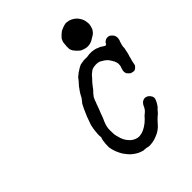

<svg xmlns="http://www.w3.org/2000/svg" viewBox="-250 -1024 1213 1213"><g transform="rotate(-45 357.0 -417.0)"><path d="M307 -516 308 -517Q308 -516 308 -516ZM309 -518H310Q310 -518 309 -518ZM311 -521Q312 -522 312 -522L311 -521Q310 -519 310 -519ZM515 -635Q538 -636 555 -632Q562 -630 563 -630Q568 -630 581 -623Q584 -622 588 -621Q596 -619 607 -610Q614 -605 620 -602Q628 -598 631 -603Q632 -604 633 -604Q636 -604 636 -609Q636 -611 640 -615Q654 -629 670 -629Q680 -629 686 -626Q692 -623 699.5 -615.5Q707 -608 710 -601.5Q713 -595 714 -587Q715 -568 707 -552Q706 -549 704.5 -543.5Q703 -538 701.5 -533.5Q700 -529 699.5 -524Q699 -519 698 -516V-511Q698 -511 698 -509Q698 -507 697.5 -503Q697 -499 696 -496Q694 -489 693.5 -484.5Q693 -480 691.5 -473.5Q690 -467 688 -459.5Q686 -452 684.5 -448.5Q683 -445 682 -441Q682 -435 677 -421Q675 -413 674 -409Q673 -400 670 -390Q669 -386 669 -384Q668 -379 659.5 -370.5Q651 -362 644 -360Q637 -358 626 -361Q617 -363 612 -366Q604 -372 598 -380Q595 -383 595 -383Q592 -386 591 -395Q590 -399 590 -404Q591 -417 594 -422Q594 -423 595 -426.5Q596 -430 596.5 -431.5Q597 -433 597.5 -434.5Q598 -436 598 -437Q600 -437 601 -448Q603 -464 599 -475Q598 -477 597 -481Q595 -488 593 -491Q592 -492 592 -491Q592 -493 583 -507Q579 -515 571 -524Q559 -537 542 -546Q538 -548 536 -549.5Q534 -551 532 -552Q525 -556 514 -558Q510 -558 507.5 -558.5Q505 -559 497.5 -559Q490 -559 485 -558Q466 -556 456 -549Q432 -532 426 -522Q425 -520 418 -513Q401 -496 389 -480Q385 -476 382.5 -472Q380 -468 376 -462.5Q372 -457 368 -453.5Q364 -450 360.5 -446Q357 -442 350.5 -434Q344 -426 342 -423Q339 -418 333 -403Q332 -399 330 -394Q328 -389 326.5 -385Q325 -381 323 -377Q321 -373 321 -370Q320 -365 310 -341Q307 -334 303.5 -325Q300 -316 299 -313Q294 -301 291 -291Q289 -284 286.5 -280.5Q284 -277 282 -271Q280 -265 278 -261Q273 -249 271 -240Q270 -236 269 -231Q266 -220 266 -203Q266 -178 267 -168Q268 -163 268.5 -157.5Q269 -152 270.5 -149Q272 -146 272 -144Q275 -130 278 -122Q286 -98 303 -78Q324 -52 356 -45Q366 -43 375 -44Q412 -47 453 -80Q473 -97 487 -114Q490 -117 490 -117Q492 -116 497 -122Q498 -124 499 -124Q500 -124 502 -126.5Q504 -129 505 -129Q505 -129 510.5 -135Q516 -141 516 -142Q516 -142 517 -144Q518 -146 518.5 -146.5Q519 -147 520.5 -149.5Q522 -152 522 -152.5Q522 -153 523.5 -156Q525 -159 526 -161Q527 -163 529 -167Q535 -174 535 -175Q535 -177 543 -183Q554 -191 566 -191Q573 -191 580 -188Q592 -184 602 -170Q609 -161 610 -150Q610 -141 606 -133Q604 -129 603 -126Q601 -119 590 -103Q581 -89 580 -90Q579 -90 576 -86.5Q573 -83 569 -79Q565 -75 563 -72Q555 -61 540 -50Q527 -39 508 -17Q504 -13 495 -3Q483 8 470 16Q457 24 444 29Q421 39 400 42Q383 44 378 44Q362 44 361 42Q361 42 358.5 41.5Q356 41 351 40Q346 39 339 38.5Q332 38 331 38H330Q331 40 313 34Q300 30 287 23Q273 15 259 4Q244 -8 233 -23Q224 -34 218 -43Q209 -58 203 -72Q197 -84 193 -98Q188 -115 186 -129Q185 -134 185 -136H186V-138Q186 -140 186 -144Q185 -157 189 -185Q191 -197 194 -205Q197 -211 196 -212.5Q195 -214 194.5 -225.5Q194 -237 195 -245Q195 -246 196 -250Q196 -254 196.5 -258.5Q197 -263 197 -264Q198 -267 198 -273Q198 -276 199 -279.5Q200 -283 199.5 -283.5Q199 -284 200.5 -288Q202 -292 202 -295V-298L206 -314Q224 -369 247 -417Q261 -446 263 -448Q263 -448 264 -448L269 -454Q271 -458 271.5 -457.5Q272 -457 274 -461Q276 -464 280 -468Q281 -470 281 -470.5Q281 -471 283 -472Q286 -476 286 -477Q286 -478 287 -479L288 -481L289 -484Q291 -487 291.5 -487.5Q292 -488 293.5 -491Q295 -494 295 -495Q295 -496 309 -516Q325 -540 340 -555Q345 -560 345 -560.5Q345 -561 348 -564Q351 -567 350.5 -567.5Q350 -568 353 -570Q354 -572 355.5 -573.5Q357 -575 357.5 -576Q358 -577 357.5 -577Q357 -577 361 -581Q383 -601 406 -614Q410 -617 416.5 -620Q423 -623 428 -625.5Q433 -628 433 -627Q433 -626 438 -628Q442 -629 444 -629Q446 -629 448.5 -629.5Q451 -630 455.5 -630.5Q460 -631 461 -632Q464 -632 472.5 -632Q481 -632 485 -632Q492 -631 495 -632Q498 -633 500 -633Q502 -633 504.5 -633.5Q507 -634 515 -635ZM544 -878Q545 -879 554 -878Q564 -877 573 -875Q589 -870 601 -862Q609 -857 615 -851Q622 -845 629 -835Q639 -821 644 -804Q646 -797 648 -780Q649 -771 646 -756Q643 -743 638 -731L631 -721Q631 -721 628 -717Q618 -705 600 -696Q594 -692 590 -690Q583 -685 575 -682Q555 -674 533 -676Q524 -677 512 -681Q494 -686 484 -696Q470 -708 463 -718L457 -725L451 -737Q447 -748 447 -751L448 -753Q447 -765 447 -768Q448 -771 448.5 -780Q449 -789 449.5 -794Q450 -799 450 -801Q450 -805 455.5 -818Q461 -831 463 -831Q464 -831 467.5 -835.5Q471 -840 472 -840.5Q473 -841 474.5 -843Q476 -845 476.5 -845Q477 -845 479 -847Q481 -849 486 -853Q491 -857 492 -858Q495 -861 507 -866Q511 -868 516.5 -870Q522 -872 523 -872.5Q524 -873 527.5 -874Q531 -875 532.5 -875.5Q534 -876 538.5 -876.5Q543 -877 544 -878Z"/></g></svg>

Font: TT2020 Style E
Style: Italic
Weight: 400
Italic angle: -15°
Version: Version 0.2.000